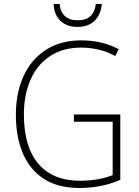

<svg xmlns="http://www.w3.org/2000/svg" viewBox="-20 -926 690 956"><path d="M348 -356H579V-31Q533 -10 480.5 0Q428 10 375 10Q270 10 200 -34.5Q130 -79 94.5 -161Q59 -243 59 -355Q59 -463 97 -546.5Q135 -630 208 -677.5Q281 -725 385 -725Q435 -725 481.5 -714.5Q528 -704 571 -681L554 -647Q511 -670 468.5 -679.5Q426 -689 384 -689Q293 -689 229 -646.5Q165 -604 132 -529Q99 -454 99 -356Q99 -195 171 -110.5Q243 -26 379 -26Q427 -26 467.5 -33.5Q508 -41 541 -54V-320H348ZM487 -906Q482 -853 451 -822.5Q420 -792 366 -792Q313 -792 281.5 -821.5Q250 -851 247 -906H277Q280 -868 302.5 -846.5Q325 -825 367 -825Q409 -825 431 -846.5Q453 -868 457 -906Z"/></svg>

Font: Noto Sans Tamil SemiCondensed ExtraLight
Style: Regular
Weight: 200
Width: 4
Designer: Jelle Bosma - Monotype Design Team
Foundry: Monotype Imaging Inc.
Version: Version 2.004; ttfautohint (v1.8.4.7-5d5b)